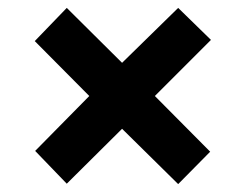

<svg xmlns="http://www.w3.org/2000/svg" viewBox="-20 -596 623 486"><path d="M431 -576 289 -437 149 -576 68 -492 206 -353 69 -214 149 -131 289 -270 431 -130 512 -212 372 -353 514 -495Z"/></svg>

Font: Noto Sans Myanmar UI ExtraBold
Style: Regular
Weight: 800
Designer: Monotype Design Team
Foundry: Monotype Imaging Inc.
Version: Version 2.103